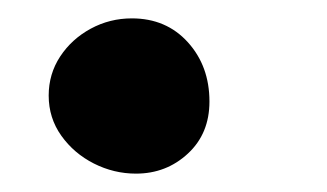

<svg xmlns="http://www.w3.org/2000/svg" viewBox="-20 -170 356 209"><path d="M123.5 -150Q161 -150 184.5 -124Q208 -98 208 -59.5Q208 -24.5 184.5 -2.8Q161 19 128 19Q104 19 82.2 8Q60.5 -3 46.8 -22.2Q33 -41.5 33 -66Q33 -89.5 45.5 -108.5Q58 -127.5 78.8 -138.8Q99.5 -150 123.5 -150Z"/></svg>

Font: Grandstander Thin Medium
Style: Regular
Weight: 500
Version: Version 1.200